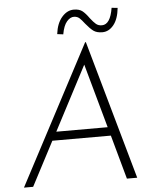

<svg xmlns="http://www.w3.org/2000/svg" viewBox="-60 -970 827 1020"><g transform="rotate(-5 353.0 -459.5)"><path d="M510 -235H198L75 0H26L417 -741H421L630 0H575ZM497 -281 402 -623 223 -281ZM513 -786Q483 -786 465.5 -799Q448 -812 426 -839Q410 -860 399 -870Q388 -880 371 -881Q350 -882 331.5 -860.5Q313 -839 305 -793L273 -797Q280 -854 308 -886.5Q336 -919 372 -919Q401 -919 417.5 -906Q434 -893 453 -866Q470 -844 482.5 -833.5Q495 -823 514 -823Q559 -823 573 -911L605 -908Q599 -849 573.5 -817.5Q548 -786 513 -786Z"/></g></svg>

Font: Josefin Sans Light
Style: Italic
Weight: 300
Italic angle: -7°
Designer: Santiago Orozco
Foundry: Typemade
Version: Version 2.000